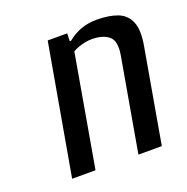

<svg xmlns="http://www.w3.org/2000/svg" viewBox="-98 -602 675 694"><g transform="rotate(-20 239.0 -255.0)"><path d="M65 0 153 -500H228L227 -470H232Q280 -510 344 -510Q392 -510 424.5 -497.5Q457 -485 470.5 -452.5Q484 -420 473 -360L410 0H320L383 -360Q392 -413 368.5 -431.5Q345 -450 304 -450Q285 -450 264 -444Q243 -438 230 -430L155 0Z"/></g></svg>

Font: Cuprum
Style: Italic
Weight: 400
Italic angle: -10°
Designer: Jovanny Lemonad
Foundry: Jovanny Lemonad
Version: Version 3.000